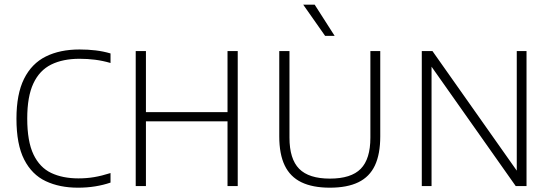

<svg xmlns="http://www.w3.org/2000/svg" viewBox="-20 -820 2434 846"><path d="M323.5 7Q242.5 7 181.5 -21.8Q120.5 -50.5 86.5 -117Q52.5 -183.5 52.5 -297Q52.5 -405.5 86 -472.8Q119.5 -540 181.8 -571Q244 -602 330.5 -602Q367 -602 401 -598Q435 -594 467 -584.5V-542.5Q432.5 -552.5 399 -556.8Q365.5 -561 330.5 -561Q257 -561 205.5 -535.5Q154 -510 127 -452.2Q100 -394.5 100 -298Q100 -197 127.5 -139.5Q155 -82 205.5 -58Q256 -34 325.5 -34Q361.5 -34 394.5 -39.5Q427.5 -45 467 -57.5V-15.5Q435 -4.5 399.2 1.2Q363.5 7 323.5 7Z M578 0V-595H623V-326H982.5V-595H1027.5V0H982.5V-285.5H623V0Z M1433.5 7Q1357.5 7 1308 -17Q1258.5 -41 1234.5 -91Q1210.5 -141 1210.5 -219V-595H1255.5V-213.5Q1255.5 -119.5 1298.2 -76.2Q1341 -33 1433.5 -33Q1527 -33 1569.5 -76.2Q1612 -119.5 1612 -213.5V-595H1655.5V-219Q1655.5 -141 1632 -91Q1608.5 -41 1559.2 -17Q1510 7 1433.5 7ZM1412.5 -662 1316 -799.5H1366.5L1454.5 -662Z M1838.5 0V-595H1885.5L2270.5 -49H2257V-595H2300V0H2252.5L1867.5 -546H1881.5V0Z"/></svg>

Font: Encode Sans SC ExtraLight
Style: Regular
Weight: 250
Designer: Multiple Designers
Foundry: Impallari Type
Version: Version 3.002